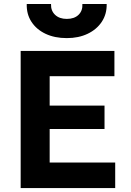

<svg xmlns="http://www.w3.org/2000/svg" viewBox="-20 -960 668 980"><path d="M85.5 0V-700H564V-571H233.5V-421H513.5V-301.5H233.5V-130.5H568V0ZM321 -765.5Q259 -765.5 212.5 -787.5Q166 -809.5 140.5 -848.8Q115 -888 116.5 -939.5H240.5Q239 -905.5 261 -884.5Q283 -863.5 321 -863.5Q359.5 -863.5 381 -884.5Q402.5 -905.5 400.5 -939.5H524.5Q525.5 -888 499.5 -848.8Q473.5 -809.5 427.2 -787.5Q381 -765.5 321 -765.5Z"/></svg>

Font: Geologica Cursive SemiBold
Style: Regular
Weight: 600
Designer: Sindre Bremnes, Frode Helland
Foundry: Monokrom Skriftforlag AS
Version: Version 1.010;gftools[0.9.28]